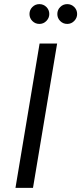

<svg xmlns="http://www.w3.org/2000/svg" viewBox="-20 -911 394 931"><path d="M172 -700H257L140 0H55ZM171 -891Q191 -891 205 -877Q219 -863 219 -843Q219 -824 205 -809.5Q191 -795 171 -795Q151 -795 137 -809Q123 -823 123 -843Q123 -863 137 -877Q151 -891 171 -891ZM306 -891Q326 -891 340 -877Q354 -863 354 -843Q354 -824 340 -809.5Q326 -795 306 -795Q286 -795 272 -809Q258 -823 258 -843Q258 -863 272 -877Q286 -891 306 -891Z"/></svg>

Font: Oak Sans
Style: Italic
Weight: 400
Italic angle: -9.49998°
Foundry: Erik Kennedy, Walven
Version: Version 1.000